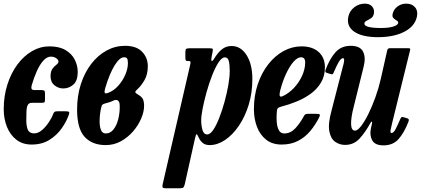

<svg xmlns="http://www.w3.org/2000/svg" viewBox="-22 -785 2315 1056"><path d="M405.5 -389Q405.5 -341 381.5 -319.8Q357.5 -298.5 325.5 -298.5Q299.5 -298.5 277.8 -315.8Q256 -333 256 -366.5Q256.5 -394 267.2 -407.8Q278 -421.5 288.8 -429.5Q299.5 -437.5 299.5 -447Q299.5 -456 287.2 -464.8Q275 -473.5 257.5 -473.5Q236.5 -473.5 216.8 -452Q197 -430.5 180.8 -394.2Q164.5 -358 152 -314.5Q149 -302.5 152 -296Q155 -289.5 170 -289.5H205.5Q217 -289.5 221.2 -286.5Q225.5 -283.5 225.5 -271.5V-236.5Q225.5 -225 221.5 -222.2Q217.5 -219.5 206.5 -219.5H153Q135.5 -219.5 129.5 -205Q123.5 -190.5 123.5 -171.2Q123.5 -152 123 -138.5Q121 -100.5 129.2 -76Q137.5 -51.5 166.5 -51.5Q188 -51.5 209 -69.5Q230 -87.5 246.5 -112.5Q263 -137.5 271 -159.5Q274.5 -167.5 278.8 -170.2Q283 -173 295.5 -173H337.5Q353 -173 357 -169.8Q361 -166.5 357 -155Q344 -117 317.2 -79Q290.5 -41 249.5 -15.5Q208.5 10 152 10Q102 10 67.8 -16.8Q33.5 -43.5 16 -87.8Q-1.5 -132 -1.5 -184.5Q-1.5 -257.5 18.8 -320.5Q39 -383.5 74 -430.5Q109 -477.5 154.2 -503.8Q199.5 -530 249.5 -530Q304 -530 338.5 -509.5Q373 -489 389.2 -456.8Q405.5 -424.5 405.5 -389Z M402 -182.5Q402 -258.5 422.8 -322.5Q443.5 -386.5 480 -433.8Q516.5 -481 564 -507Q611.5 -533 665.5 -533Q728.5 -533 759.8 -500.2Q791 -467.5 791 -420.5Q791 -376.5 772.8 -344.5Q754.5 -312.5 732.5 -293Q721 -283 722.2 -277.8Q723.5 -272.5 741.5 -262Q758.5 -252 764.5 -238.5Q770.5 -225 770.5 -203Q770.5 -170.5 754.5 -133Q738.5 -95.5 709.8 -62.2Q681 -29 642.8 -8Q604.5 13 559.5 13Q485.5 13 443.8 -32Q402 -77 402 -182.5ZM572 -274Q602.5 -285 627.5 -312.5Q652.5 -340 667 -373.8Q681.5 -407.5 681.5 -437.5Q681.5 -456 677.2 -463Q673 -470 660 -470Q636 -470 608.2 -425Q580.5 -380 557.5 -303Q551.5 -283 553.8 -275.5Q556 -268 572 -274ZM599 -230.5Q586.5 -224.5 576.2 -221.8Q566 -219 554.5 -215.5Q541 -212 537.8 -203.8Q534.5 -195.5 531 -176.5Q526 -149 525.8 -120Q525.5 -91 533 -71Q540.5 -51 559.5 -51Q585 -51 602.2 -73Q619.5 -95 628 -128.2Q636.5 -161.5 636.5 -195Q636.5 -213 634.8 -219.5Q633 -226 628 -231Q623.5 -235 616.8 -235.5Q610 -236 599 -230.5Z M1020.5 -519.5H1129Q1145 -519.5 1147.5 -516.2Q1150 -513 1147 -498.5L1142 -473Q1138 -453.5 1142.2 -450Q1146.5 -446.5 1157 -464Q1175.5 -495 1198.2 -513.5Q1221 -532 1251.5 -532Q1302.5 -532 1334.2 -481.8Q1366 -431.5 1366 -350.5Q1366 -274.5 1345.8 -208.5Q1325.5 -142.5 1291.5 -92.8Q1257.5 -43 1215.8 -15Q1174 13 1131 13Q1107 13 1092.8 1Q1078.5 -11 1071 -28.5Q1063 -46.5 1059.5 -46.8Q1056 -47 1050.5 -24L994.5 227Q991.5 240 987.2 245.2Q983 250.5 967.5 250.5H892.5Q874.5 250.5 872.2 245.2Q870 240 873 227L1023 -424.5Q1026 -438 1026 -443.8Q1026 -449.5 1014 -449.5H1010.5Q1001.5 -449.5 999.5 -453.8Q997.5 -458 997.5 -471V-498.5Q997.5 -513 1002.2 -516.2Q1007 -519.5 1020.5 -519.5ZM1084.5 -123.5Q1084.5 -95.5 1091.5 -70.5Q1098.5 -45.5 1118 -45.5Q1134 -45.5 1151 -70.8Q1168 -96 1184 -137Q1200 -178 1213 -225.2Q1226 -272.5 1233.8 -317.2Q1241.5 -362 1241.5 -394.5Q1241.5 -428.5 1236.5 -449Q1231.5 -469.5 1215 -469.5Q1198 -469.5 1179.8 -441.5Q1161.5 -413.5 1144.5 -369.8Q1127.5 -326 1114 -277.8Q1100.5 -229.5 1092.5 -188Q1084.5 -146.5 1084.5 -123.5Z M1374.5 -184.5Q1374.5 -259 1395.8 -322Q1417 -385 1453.8 -431.8Q1490.5 -478.5 1537.5 -504.2Q1584.5 -530 1636.5 -530Q1696 -530 1730.5 -499.2Q1765 -468.5 1765 -414.5Q1765 -367.5 1744 -331.8Q1723 -296 1688 -270.2Q1653 -244.5 1610.2 -227Q1567.5 -209.5 1523 -198Q1509.5 -194.5 1505 -188.5Q1500.5 -182.5 1500 -163.5Q1493 -51 1541.5 -51Q1575.5 -51 1601.8 -78.8Q1628 -106.5 1650 -147.5Q1654 -155 1659 -157Q1664 -159 1676 -159H1716Q1733 -159 1736.2 -155.5Q1739.5 -152 1733 -138.5Q1713 -99 1685.2 -65.2Q1657.5 -31.5 1618.5 -10.8Q1579.5 10 1527 10Q1475.5 10 1441.8 -16.8Q1408 -43.5 1391.2 -87.8Q1374.5 -132 1374.5 -184.5ZM1533 -256Q1566.5 -271.5 1594.5 -301.2Q1622.5 -331 1639.2 -367.5Q1656 -404 1656.5 -440Q1657 -470 1633.5 -470Q1614.5 -470 1593 -446Q1571.5 -422 1551.8 -380Q1532 -338 1518.5 -285Q1514.5 -267.5 1516.2 -258.8Q1518 -250 1533 -256Z M2212 -765Q2244 -765 2261 -744.8Q2278 -724.5 2271 -693Q2259.5 -640.5 2202.5 -610.8Q2145.5 -581 2058.5 -580.5Q1970 -580.5 1926.2 -610.8Q1882.5 -641 1894 -694Q1900.5 -724.5 1926.2 -744.8Q1952 -765 1984.5 -765Q2011.5 -765 2025.2 -748.8Q2039 -732.5 2034 -708.5Q2030.5 -692.5 2018.8 -684.8Q2007 -677 1995.5 -671.5Q1984 -666 1982.5 -658Q1976.5 -631 2073.5 -631Q2116 -631 2140.5 -638.8Q2165 -646.5 2168 -658Q2169.5 -666.5 2160.2 -671.8Q2151 -677 2142.5 -684.8Q2134 -692.5 2137.5 -708.5Q2142.5 -732.5 2163.8 -748.8Q2185 -765 2212 -765ZM1769.5 -403.5Q1792.5 -463.5 1823.8 -498.2Q1855 -533 1907 -533Q1959 -533 1975 -500.8Q1991 -468.5 1978 -418L1923 -196Q1908 -138 1909 -102.2Q1910 -66.5 1931 -66.5Q1944.5 -66.5 1964 -91.5Q1983.5 -116.5 2004 -158Q2024.5 -199.5 2042.5 -249.5Q2060.5 -299.5 2072 -349.5L2107 -505Q2108.5 -512.5 2111.5 -516.2Q2114.5 -520 2123.5 -520H2218.5Q2230 -520 2232.8 -518.2Q2235.5 -516.5 2233 -507L2134 -105Q2130 -89 2126.5 -71.2Q2123 -53.5 2131.5 -53.5Q2142.5 -53.5 2153.5 -74.2Q2164.5 -95 2179.5 -130Q2183 -137.5 2185.8 -140.2Q2188.5 -143 2198.5 -140L2216 -135Q2224.5 -132.5 2226 -128.5Q2227.5 -124.5 2224.5 -115.5Q2201 -55 2170.2 -20.2Q2139.5 14.5 2087 14.5Q2040.5 14.5 2025.2 -13.2Q2010 -41 2018 -79L2024 -105Q2026 -115 2022.8 -115.8Q2019.5 -116.5 2015.5 -109Q1988.5 -59 1956.2 -23.5Q1924 12 1876 12Q1846 12 1821.5 -5Q1797 -22 1789.2 -63.5Q1781.5 -105 1802 -179L1862.5 -414Q1864.5 -420.5 1867.5 -432.8Q1870.5 -445 1870.8 -455Q1871 -465 1864.5 -465Q1853.5 -465 1841.2 -444.2Q1829 -423.5 1813.5 -387Q1811 -380.5 1808 -377.8Q1805 -375 1795.5 -378L1776.5 -384Q1768.5 -386.5 1767.5 -390.5Q1766.5 -394.5 1769.5 -403.5Z"/></svg>

Font: Besley* Condensed Semi
Style: Italic
Weight: 600
Width: 3
Italic angle: -13°
Designer: Owen Earl
Foundry: indestructible type*
Version: Version 3.000; ttfautohint (v1.8.3)